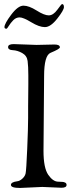

<svg xmlns="http://www.w3.org/2000/svg" viewBox="-20 -928 368 949"><path d="M2 -794C2 -788.7 5.3 -786 12 -786C14 -786 17.8 -790.7 23.5 -800C29.2 -809.3 36.5 -818.7 45.5 -828C54.5 -837.3 65 -842 77 -842C89 -842 108.2 -834 134.5 -818C160.8 -802 183.3 -794 202 -794C220.7 -794 241 -808 263 -836C285 -864 296 -883 296 -893C296 -903 292.7 -908 286 -908C284.7 -908 277.2 -898.7 263.5 -880C249.8 -861.3 235.7 -852 221 -852C206.3 -852 186.3 -860 161 -876C135.7 -892 114 -900 96 -900C78 -900 57.8 -885.2 35.5 -855.5C13.2 -825.8 2 -805.3 2 -794ZM119 -402V-345C119 -313.7 117.5 -262.5 114.5 -191.5C111.5 -120.5 108.8 -80.2 106.5 -70.5C104.2 -60.8 98.7 -52.2 90 -44.5C81.3 -36.8 73 -32.7 65 -32C44.3 -29.3 34 -23.3 34 -14C34 -4 49 1 79 1L189 -4L284 0C300.7 0 309 -4.7 309 -14C309 -19.3 306.7 -23.2 302 -25.5C297.3 -27.8 292.7 -29 288 -29L268 -30C250.7 -30 234.2 -41.3 218.5 -64C202.8 -86.7 195 -126 195 -182L198 -552C198 -620 208.7 -658.3 230 -667C260.7 -679.7 276 -688.7 276 -694C276 -703.3 267 -708 249 -708L161 -706L48 -710C29.3 -710 20 -705.2 20 -695.5C20 -685.8 27.7 -680.7 43 -680C58.3 -679.3 73.8 -674.7 89.5 -666C105.2 -657.3 114.2 -644.2 116.5 -626.5C118.8 -608.8 120 -585.3 120 -556V-510Z"/></svg>

Font: Sorts Mill Goudy
Style: Regular
Weight: 400
Version: Version 003.101